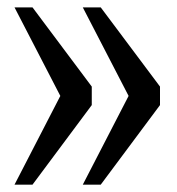

<svg xmlns="http://www.w3.org/2000/svg" viewBox="-20 -502 482 522"><path d="M229.5 -266.6V-216.3L68.4 0H19.5L144 -241.2L19.5 -481.9H68.4ZM415 -266.6V-216.3L253.9 0H205.1L329.6 -241.2L205.1 -481.9H253.9Z"/></svg>

Font: Charis SIL CyrE
Style: Regular
Weight: 400
Foundry: SIL International
Version: Version 5.000